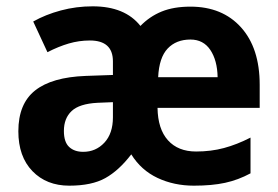

<svg xmlns="http://www.w3.org/2000/svg" viewBox="-20 -577 879 607"><path d="M582 -556Q683 -556 742 -490.5Q801 -425 801 -309V-236H478Q479 -169 511 -133.5Q543 -98 600 -98Q647 -98 688 -109Q729 -120 772 -142V-29Q733 -8 691.5 1Q650 10 593 10Q530 10 478 -14.5Q426 -39 395 -89Q356 -38 313 -14Q270 10 199 10Q127 10 82.5 -36Q38 -82 38 -162Q38 -249 91 -291Q144 -333 251 -337L337 -340V-383Q337 -449 264 -449Q230 -449 197.5 -439.5Q165 -430 130 -412L85 -509Q124 -531 172.5 -544Q221 -557 273 -557Q375 -557 424 -495Q453 -525 491 -540.5Q529 -556 582 -556ZM582 -452Q537 -452 510 -423.5Q483 -395 480 -333H668Q667 -386 645 -419Q623 -452 582 -452ZM288 -252Q231 -249 206.5 -226Q182 -203 182 -163Q182 -128 198.5 -112.5Q215 -97 243 -97Q283 -97 310 -126Q337 -155 337 -206V-254Z"/></svg>

Font: Noto Sans Gujarati SemiCondensed
Style: Bold
Weight: 700
Width: 4
Designer: Jelle Bosma - Monotype Design Team, Universal Thirst
Foundry: Monotype Imaging Inc.
Version: Version 2.106; ttfautohint (v1.8.4.7-5d5b)